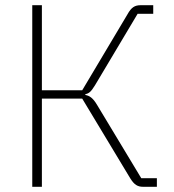

<svg xmlns="http://www.w3.org/2000/svg" viewBox="-20 -718 667 738"><path d="M104 -698H141V-371H296L470 -663C485 -690 498 -698 521 -698H569V-665H509L345 -390C330 -366 323 -359 308 -356V-353C324 -350 337 -342 353 -315L523 -33H583V0H530C509 0 496 -8 481 -32L296 -339H141V0H104Z"/></svg>

Font: Plexus Sans ExtraLight
Style: Regular
Weight: 250
Version: Version 2.001;PS 002.001;hotconv 1.0.70;makeotf.lib2.5.58329